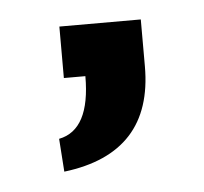

<svg xmlns="http://www.w3.org/2000/svg" viewBox="-29 -97 265 249"><g transform="rotate(-5 103.0 27.0)"><path d="M162 -67V-6Q162 107 46 121L43 78Q84 70 84 0H56V-67Z"/></g></svg>

Font: GFS Neohellenic Rg
Style: Bold
Weight: 700
Designer: Designed by Takis Katsoulidis and George D. Matthiopoulos.
Foundry: Designed by Takis Katsoulidis and George D. Matthiopoulos.
Version: Version 1.0